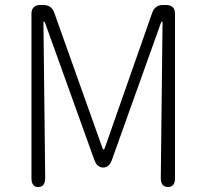

<svg xmlns="http://www.w3.org/2000/svg" viewBox="-20 -749 827 769"><path d="M133 0Q106 0 106 -36V-693Q106 -729 142 -729H154Q186 -729 197 -699L390 -157Q393 -150 395 -150Q397 -150 400 -157L590 -699Q601 -729 633 -729H645Q681 -729 681 -693V-36Q681 0 653 0Q624 0 624 -36L631 -658Q631 -663 629 -663Q627 -663 624 -656L428 -108Q417 -78 393 -78Q369 -78 358 -108L161 -656Q158 -663 156 -663Q154 -663 154 -658L161 -36Q161 0 133 0Z"/></svg>

Font: Resource Han Rounded JP Light
Style: Regular
Weight: 300
Designer: Cyano Hao (round all glyphs); Ryoko NISHIZUKA 西塚涼子 (kana, bopomofo & ideographs); Paul D. Hunt (Latin, Greek & Cyrillic)
Foundry: Cyano Hao
Version: 0.990